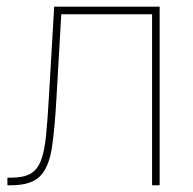

<svg xmlns="http://www.w3.org/2000/svg" viewBox="-20 -549 573 569"><path d="M2 0V-22.5H13.7Q49.8 -22.5 70.3 -34.2Q90.8 -45.9 101.3 -73.2Q111.8 -100.6 116.5 -147Q121.1 -193.4 125 -262.7L140.6 -529.3H453.1V0H430.7V-506.8H161.6L147.5 -261.7Q142.6 -170.4 134 -112.5Q125.5 -54.7 99.1 -27.3Q72.8 0 13.7 0Z"/></svg>

Font: Inter 24pt Thin
Style: Regular
Weight: 250
Designer: Rasmus Andersson
Foundry: rsms
Version: Version 4.001;git-66647c0bb